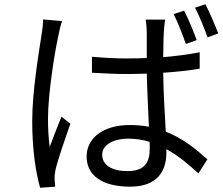

<svg xmlns="http://www.w3.org/2000/svg" viewBox="-20 -851 1046 900"><path d="M131 -282C131 -149 148 -41 168 29L239 24C238 13 236 -1 236 -11C235 -23 237 -41 240 -54C251 -103 286 -203 310 -271L268 -304C252 -265 229 -206 213 -162C207 -209 205 -249 205 -296C205 -406 234 -595 254 -686C257 -704 265 -736 271 -752L182 -760C182 -738 179 -713 175 -690C163 -609 131 -427 131 -282ZM386 -118C386 -29 458 24 590 24C723 24 760 -55 760 -136V-152C811 -124 860 -85 910 -38L952 -104C900 -151 838 -202 757 -234C753 -315 746 -412 745 -510C805 -514 862 -520 916 -529V-606C864 -596 806 -588 745 -583C746 -628 746 -672 748 -700C749 -719 751 -739 754 -759H663C666 -741 668 -716 668 -698V-579C638 -578 607 -577 577 -577C520 -577 466 -580 411 -585V-510C468 -507 520 -504 576 -504C607 -504 638 -505 668 -506C670 -425 675 -331 678 -257C651 -262 621 -265 589 -265C459 -265 386 -200 386 -118ZM459 -126C459 -171 509 -201 582 -201C617 -201 650 -196 681 -186C682 -175 682 -164 682 -156C682 -90 659 -49 577 -49C506 -49 459 -76 459 -126ZM794 -785C813 -747 837 -687 851 -645L902 -663C888 -702 862 -765 843 -801ZM894 -815C914 -778 937 -720 953 -676L1003 -694C988 -734 962 -794 943 -831Z"/></svg>

Font: GenEiGothic-pro-Regular
Style: Regular
Weight: 400
Designer: Ryoko NISHIZUKA (kana & ideographs); Paul D. Hunt (Latin, Greek & Cyrillic); Wenlong ZHANG (bopomofo); Sandoll Communica
Foundry: Adobe Systems Incorporated; o_tamon
Version: Version 1.000.140830